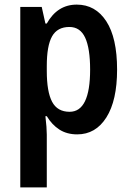

<svg xmlns="http://www.w3.org/2000/svg" viewBox="-20 -573 568 833"><path d="M313 -553Q394 -553 441 -481Q488 -409 488 -271Q488 -137 441.5 -63.5Q395 10 315 10Q270 10 237.5 -11Q205 -32 183 -69H177Q180 -44 181.5 -23.5Q183 -3 183 11V240H68V-543H161L177 -471H183Q229 -553 313 -553ZM281 -456Q229 -456 206 -415.5Q183 -375 183 -287V-265Q183 -175 206 -131.5Q229 -88 282 -88Q371 -88 371 -271Q371 -363 349.5 -409.5Q328 -456 281 -456Z"/></svg>

Font: Noto Sans Kannada Condensed SemiBold
Style: Regular
Weight: 600
Width: 3
Designer: Jelle Bosma - Monotype Design Team
Foundry: Monotype Imaging Inc.
Version: Version 2.005; ttfautohint (v1.8.4.7-5d5b)